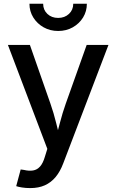

<svg xmlns="http://www.w3.org/2000/svg" viewBox="-20 -778 610 1006"><path d="M64.9 197.3 88.4 109.9 105.5 112.3Q131.8 118.7 153.1 115.2Q174.3 111.8 189.7 94.7Q205.1 77.6 214.8 44.4L228 2L21.5 -542.5H136.7L244.1 -235.4Q261.7 -185.1 273.9 -135Q286.1 -85 299.8 -35.6H267.6Q281.2 -85 294.2 -135.3Q307.1 -185.5 324.7 -235.4L434.1 -542.5H548.3L311.5 77.6Q295.4 120.6 271.5 149.4Q247.6 178.2 214.8 192.9Q182.1 207.5 138.7 207.5Q114.7 207.5 95.2 204.3Q75.7 201.2 64.9 197.3ZM284.7 -615.7Q242.7 -615.7 208.7 -634.8Q174.8 -653.8 154.5 -686.3Q134.3 -718.8 134.3 -758.3H206.1Q206.1 -726.1 228.3 -705.1Q250.5 -684.1 284.7 -684.1Q318.8 -684.1 341.3 -705.1Q363.8 -726.1 363.8 -758.3H435.1Q435.1 -718.8 415.3 -686.5Q395.5 -654.3 361.6 -635Q327.6 -615.7 284.7 -615.7Z"/></svg>

Font: Inter 16pt Medium
Style: Regular
Weight: 500
Version: Version 4.001;git-66647c0bb